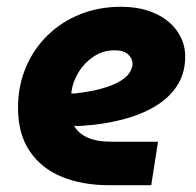

<svg xmlns="http://www.w3.org/2000/svg" viewBox="-20 -545 578 565"><path d="M301 0Q223 0 162.5 -24.5Q102 -49 67.5 -100Q33 -151 33 -227Q33 -292 56 -346.5Q79 -401 120 -441Q161 -481 216 -503Q271 -525 335 -525Q394 -525 436.5 -505.5Q479 -486 502 -452.5Q525 -419 525 -379Q525 -329 501 -292.5Q477 -256 435.5 -231.5Q394 -207 339.5 -193Q285 -179 224 -175Q216 -174 210 -174Q204 -174 198 -175Q210 -153 237 -140.5Q264 -128 308 -128H445L425 0ZM190 -270Q192 -270 194.5 -270Q197 -270 201 -270Q252 -276 285 -286Q318 -296 336.5 -308Q355 -320 362.5 -333Q370 -346 370 -357Q370 -373 357 -385Q344 -397 317 -397Q282 -397 254 -377.5Q226 -358 209.5 -329.5Q193 -301 190 -273Q190 -272 190 -271.5Q190 -271 190 -270Z"/></svg>

Font: MuseoModerno Thin
Style: Bold Italic
Weight: 700
Italic angle: -9°
Version: Version 1.003